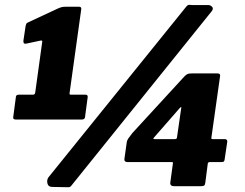

<svg xmlns="http://www.w3.org/2000/svg" viewBox="-20 -771 1013 795"><path d="M333 -379Q345 -379 343 -368L332 -286Q331 -276 318 -276H46Q32 -276 35 -288L46 -371Q47 -379 59 -379H117Q125 -379 126 -389L155 -599Q156 -604 148 -603L92 -591Q75 -586 77 -603L86 -663Q88 -671 89.5 -673.5Q91 -676 98 -679L218 -735Q229 -740 235.5 -741.5Q242 -743 251 -743H308Q319 -743 316 -730L268 -385Q267 -379 273 -379H333ZM276 -3Q271 4 265 4Q259 4 248 4L196 3Q180 3 176.5 -11Q173 -25 180 -36L750 -742Q758 -752 763.5 -751Q769 -750 777 -750H843Q851 -750 858 -743Q865 -736 857 -725ZM743 -454Q751 -462 756.5 -464.5Q762 -467 775 -467H881Q894 -467 891 -454L855 -199Q855 -195 860 -195H910Q922 -195 921 -184L910 -110Q909 -104 906.5 -102Q904 -100 896 -100H849Q840 -100 840 -91L830 -14Q829 -5 825 -2.5Q821 0 810 0H702Q684 0 685 -14L696 -95Q697 -100 691 -100H508Q494 -100 495 -112L505 -183Q506 -190 511.5 -198Q517 -206 528 -220L743 -454ZM704 -195Q713 -195 713 -203L730 -321Q732 -328 729.5 -327.5Q727 -327 722 -321L618 -202Q612 -195 619 -195Z"/></svg>

Font: Libre Franklin Thin Black
Style: Italic
Weight: 900
Italic angle: -8°
Version: Version 2.000